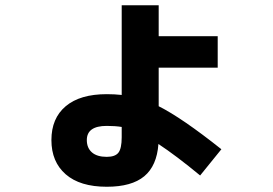

<svg xmlns="http://www.w3.org/2000/svg" viewBox="-20 -651 1040 732"><path d="M444 -631H585V-513H810V-393H585V-246Q673 -202 824 -82L743 18Q651 -58 584 -102Q578 -19 530 21Q482 61 387 61Q285 61 230.5 13.5Q176 -34 176 -117Q176 -200 230.5 -246Q285 -292 387 -292Q416 -292 444 -289ZM444 -167Q419 -171 387 -171Q311 -171 311 -117Q311 -87 330.5 -70Q350 -53 387 -53Q419 -53 431.5 -69Q444 -85 444 -128Z"/></svg>

Font: M PLUS 1p ExtraBold
Style: Regular
Weight: 800
Version: Version 1.062